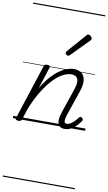

<svg xmlns="http://www.w3.org/2000/svg" viewBox="-153 -1100 953 1691"><g transform="rotate(10 323.0 -255.0)"><path d="M465 15Q440 15 425 5.5Q410 -4 404 -22.5Q398 -41 401 -66Q404 -91 414 -122L489 -343Q503 -384 502.5 -412Q502 -440 486.5 -454.5Q471 -469 440 -469Q409 -469 370 -450Q331 -431 288.5 -388.5Q246 -346 202.5 -278.5Q159 -211 118 -114L82 -4Q79 6 72.5 10.5Q66 15 51 15Q39 15 31 10Q23 5 27 -6L186 -494Q190 -506 196 -510.5Q202 -515 216 -515Q232 -515 238 -509Q244 -503 240 -491L178 -298Q213 -359 250 -401Q287 -443 323 -469Q359 -495 392 -507Q425 -519 454 -519Q496 -519 522.5 -499.5Q549 -480 555.5 -439Q562 -398 540 -334L463 -107Q455 -81 453.5 -64.5Q452 -48 457.5 -40.5Q463 -33 475 -33Q493 -33 510 -44Q527 -55 543 -71.5Q559 -88 571 -104Q576 -112 582 -113.5Q588 -115 597 -109Q608 -102 608.5 -95Q609 -88 605 -81Q593 -63 572.5 -40Q552 -17 524.5 -1Q497 15 465 15ZM380 -625Q375 -625 366.5 -632Q358 -639 358 -646Q358 -650 359.5 -654Q361 -658 365 -663L509 -827Q514 -835 519 -837.5Q524 -840 529 -840Q536 -840 543.5 -835Q551 -830 556.5 -822.5Q562 -815 562 -808Q562 -803 560 -799.5Q558 -796 554 -792L399 -634Q389 -625 380 -625ZM0 513H646V523H0ZM0 -20H646V0H0ZM0 -505H646V-500H0ZM0 -1033H646V-1023H0Z"/></g></svg>

Font: Playwrite IN Guides
Style: Regular
Weight: 400
Designer: Veronika Burian, José Scaglione
Foundry: TypeTogether
Version: Version 1.003